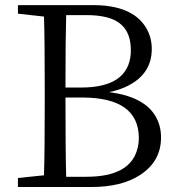

<svg xmlns="http://www.w3.org/2000/svg" viewBox="-20 -749 715 769"><path d="M245.1 -41H326.2Q503.9 -41 531.2 -156.2Q536.1 -175.8 536.1 -198.2Q534.2 -357.4 311.5 -358.4H242.2Q242.2 -138.7 245.1 -41ZM326.2 -688.5H245.1Q242.2 -593.8 242.2 -398.4H304.7Q494.1 -398.4 503.9 -535.2Q503.9 -543 503.9 -549.8Q503.9 -657.2 403.3 -680.7Q370.1 -688.5 326.2 -688.5ZM51.8 -728.5H352.5Q509.8 -728.5 564.5 -638.7Q587.9 -600.6 587.9 -552.7Q587.9 -446.3 477.5 -398.4Q449.2 -386.7 417 -379.9Q587.9 -358.4 619.1 -245.1Q625 -222.7 625 -198.2Q625 -101.6 539.1 -46.9Q465.8 0 345.7 0H51.8V-36.1L156.2 -46.9Q159.2 -143.6 159.2 -337.9V-392.6Q159.2 -586.9 156.2 -682.6L51.8 -694.3Z"/></svg>

Font: GenYoMin JP Regular
Style: Regular
Weight: 400
Version: Version 1.001;PS 1;hotconv 16.6.51;makeotf.lib2.5.65220 DEVE